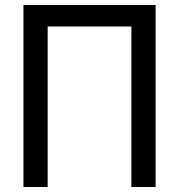

<svg xmlns="http://www.w3.org/2000/svg" viewBox="-20 -747 715 767"><path d="M601.6 0H504.9V-641.1H170.4V0H73.7V-727.1H601.6Z"/></svg>

Font: IranNastaliq
Style: Regular
Weight: 400
Designer: Hossein Zahedi
Version: Version 1.5